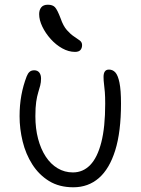

<svg xmlns="http://www.w3.org/2000/svg" viewBox="-20 -784 599 814"><path d="M291 10Q231 10 188 -16.5Q145 -43 117 -87Q89 -131 76 -184.5Q63 -238 63 -291Q63 -338 70.5 -379.5Q78 -421 93 -460Q98 -473 105.5 -479.5Q113 -486 125 -486Q139 -486 146.5 -476.5Q154 -467 154 -451Q154 -435 150.5 -421.5Q147 -408 142 -392Q137 -376 133.5 -352.5Q130 -329 130 -291Q130 -239 141.5 -195.5Q153 -152 174 -120Q195 -88 224.5 -70.5Q254 -53 289 -53Q332 -53 362.5 -84.5Q393 -116 409.5 -180.5Q426 -245 426 -344Q426 -374 424.5 -393.5Q423 -413 421 -427.5Q419 -442 419 -458Q419 -473 424.5 -481Q430 -489 442 -489Q458 -489 469 -477Q480 -465 486.5 -433.5Q493 -402 493 -345Q493 -225 468.5 -146.5Q444 -68 399 -29Q354 10 291 10ZM298 -564Q271 -564 244 -579Q217 -594 195 -618.5Q173 -643 159.5 -671Q146 -699 146 -724Q146 -742 155 -753Q164 -764 183 -764Q203 -764 213 -753.5Q223 -743 237 -706Q248 -674 263.5 -656.5Q279 -639 293.5 -629.5Q308 -620 318 -612.5Q328 -605 328 -593Q328 -580 321 -572Q314 -564 298 -564Z"/></svg>

Font: Shantell Sans Light
Style: Regular
Weight: 300
Designer: Stephen Nixon, Anya Danilova, Shantell Martin
Foundry: Arrow Type
Version: Version 1.011;[c5ecc13dd]